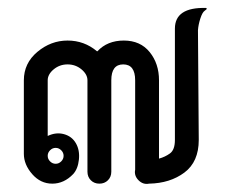

<svg xmlns="http://www.w3.org/2000/svg" viewBox="-20 -462 600 483"><path d="M134 -84Q128 -90 120 -90Q112 -90 106 -84Q100 -78 100 -70Q100 -62 106 -56Q112 -50 120 -50Q128 -50 134 -56Q140 -62 140 -70Q140 -78 134 -84ZM260 -260V-30Q260 -17 251.5 -8.5Q243 0 230 0Q217 0 208.5 -8.5Q200 -17 200 -30V-260Q200 -275 185 -287.5Q170 -300 150 -300Q130 -300 115 -287.5Q100 -275 100 -260V-120Q121 -130 141 -124.5Q161 -119 171 -101.5Q181 -84 178.5 -60.5Q176 -37 164 -24Q141 0 111.5 0Q82 0 61 -24Q40 -48 40 -75V-260Q40 -303 74 -331.5Q108 -360 150 -360Q192 -360 224 -333H225Q250 -360 291.5 -360Q333 -360 356.5 -331Q380 -302 380 -260V-63Q395 -67 407.5 -76Q420 -85 420 -110V-390Q420 -444 498 -442Q499 -442 500 -440.5Q501 -439 495 -435Q489 -431 484 -415.5Q479 -400 478 -386L480 -110Q480 -55 444 -28Q408 -1 355 0Q340 3 328.5 -8.5Q317 -20 320 -35V-260Q320 -300 290 -300Q260 -300 260 -260Z"/></svg>

Font: SOV_Station
Style: Bold
Weight: 700
Version: Version 1.00